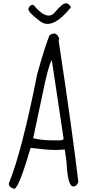

<svg xmlns="http://www.w3.org/2000/svg" viewBox="-20 -1111 519 1162"><path d="M309.6 -908.2Q324.2 -908.2 337.9 -879.9L335 -865.2Q419.9 -303.7 454.1 -9.8Q444.3 17.6 423.8 17.6Q389.6 17.6 382.8 -128.9L372.1 -206.1L318.4 -203.1Q267.6 -203.1 165 -215.8Q92.8 31.2 66.4 31.2H64.5Q33.2 22.5 33.2 0Q112.3 -193.4 205.1 -662.1Q245.1 -806.6 278.3 -895.5Q292 -908.2 309.6 -908.2ZM180.7 -274.4Q234.4 -261.7 293.9 -261.7H346.7Q357.4 -261.7 365.2 -270.5L293.9 -745.1H292Q272.5 -714.8 235.4 -532.2ZM409.2 -1066.4Q296.9 -927.7 224.1 -981.4Q151.4 -1035.2 151.4 -1056.6Q159.2 -1082 179.7 -1082H181.6Q265.6 -981.4 311.5 -1036.1Q357.4 -1090.8 377.9 -1090.8H381.8Q396.5 -1090.8 409.2 -1066.4Z"/></svg>

Font: Sue Ellen Francisco 
Style: Regular
Weight: 400
Designer: Kimberly Geswein
Foundry: Kimberly Geswein
Version: Version 1.002 2007